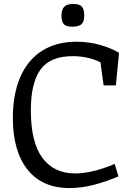

<svg xmlns="http://www.w3.org/2000/svg" viewBox="-20 -941 652 971"><path d="M45 -345Q45 -464 82.5 -551Q120 -638 192.5 -684Q265 -730 367 -730Q429 -730 485.5 -714Q542 -698 582 -674L566 -509H504L488 -626Q424 -657 348 -657Q234 -657 185 -589.5Q136 -522 136 -383Q136 -221 194.5 -142.5Q253 -64 359 -64Q447 -64 560 -112L579 -49Q524 -25 459.5 -7.5Q395 10 332 10Q193 10 119 -83.5Q45 -177 45 -345ZM291 -862Q291 -893 305 -907Q319 -921 351 -921Q382 -921 394 -907.5Q406 -894 406 -861Q406 -830 391.5 -818Q377 -806 345 -806Q314 -806 302.5 -819Q291 -832 291 -862Z"/></svg>

Font: Enriqueta
Style: Regular
Weight: 400
Designer: Viviana Monsalve, Gustavo Ibarra
Foundry: 72Puntos
Version: Version 2.000